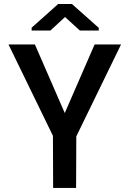

<svg xmlns="http://www.w3.org/2000/svg" viewBox="-20 -931 640 951"><path d="M300.8 -371.1 448.7 -710.9H579.6L357.9 -255.4L356.9 0H243.2L242.2 -258.3L22 -710.9H152.8ZM469.2 -793V-779.8H375.5L302.2 -846.7L229.5 -779.8H136.7V-793.9L268.1 -911.1H336.4Z"/></svg>

Font: Roboto Mono
Style: Regular
Weight: 500
Designer: Google
Version: Version 2.000986; 2015; ttfautohint (v1.3)